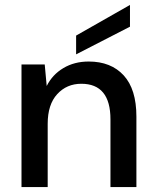

<svg xmlns="http://www.w3.org/2000/svg" viewBox="-20 -757 630 777"><path d="M67 0V-496H161L169 -409Q192 -455 236.5 -481.5Q281 -508 339 -508Q429 -508 480.5 -452Q532 -396 532 -285V0H427V-274Q427 -418 309 -418Q250 -418 211.5 -376Q173 -334 173 -256V0ZM288 -537V-613L506 -737V-649Z"/></svg>

Font: DeepMind Sans Medium
Style: Regular
Weight: 500
Designer: Jonny Pinhorn / Modifications: Colophon Foundry
Foundry: Colophon Foundry
Version: Version 1.002; ttfautohint (v1.8.2)